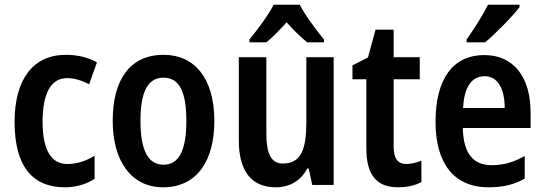

<svg xmlns="http://www.w3.org/2000/svg" viewBox="-20 -786 2314 816"><path d="M256 10C303 10 347 -3 382 -26V-124C346 -102 307 -89 266 -89C197 -89 161 -149 161 -269C161 -390 197 -454 265 -454C296 -454 328 -444 359 -428L392 -521C357 -541 312 -553 260 -553C119 -553 42 -447 42 -268C42 -79 118 10 256 10Z M891 -272C891 -454 806 -553 676 -553C530 -553 459 -445 459 -272C459 -106 535 10 673 10C821 10 891 -108 891 -272ZM577 -272C577 -394 607 -456 675 -456C743 -456 772 -394 772 -272C772 -151 743 -86 675 -86C607 -86 577 -152 577 -272Z M1254 -766H1143C1122 -724 1074 -659 1040 -618V-606H1112C1137 -626 1167 -657 1198 -691C1229 -657 1258 -628 1286 -606H1357V-618C1321 -662 1277 -721 1254 -766ZM1398 -543H1282V-267C1282 -152 1260 -91 1182 -91C1133 -91 1112 -132 1112 -217V-543H995V-189C995 -61 1047 10 1152 10C1210 10 1258 -17 1286 -70H1292L1307 0H1398Z M1707 -89C1670 -89 1653 -113 1653 -163V-449H1764V-543H1653V-660H1576L1544 -542L1478 -508V-449H1537V-156C1537 -38 1584 10 1672 10C1711 10 1744 2 1771 -12V-103C1750 -95 1727 -89 1707 -89Z M2188 -756V-766H2054C2032 -721 1997 -667 1963 -618V-606H2042C2088 -645 2160 -718 2188 -756ZM2038 -552C1906 -552 1831 -452 1831 -268C1831 -96 1906 10 2056 10C2117 10 2165 -1 2210 -27V-123C2162 -96 2120 -84 2069 -84C1989 -84 1949 -137 1947 -242H2235V-308C2235 -456 2165 -552 2038 -552ZM2040 -462C2097 -462 2125 -406 2125 -327H1948C1953 -419 1986 -462 2040 -462Z"/></svg>

Font: Noto Sans Ethiopic Cond SemBd
Style: Regular
Weight: 600
Width: 3
Designer: Monotype Design Team
Foundry: Monotype Imaging Inc.
Version: Version 2.102